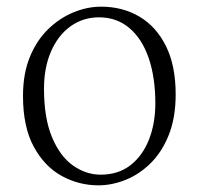

<svg xmlns="http://www.w3.org/2000/svg" viewBox="-20 -542 598 576"><path d="M275 14Q217 14 165.5 -14Q114 -42 81.5 -101.5Q49 -161 49 -254Q49 -321 69.5 -371Q90 -421 124.5 -454.5Q159 -488 200.5 -505Q242 -522 283 -522Q348 -522 398.5 -492Q449 -462 478 -403.5Q507 -345 507 -259Q507 -189 486.5 -137.5Q466 -86 432 -52.5Q398 -19 357 -2.5Q316 14 275 14ZM282 -18Q335 -18 371.5 -46.5Q408 -75 427 -123.5Q446 -172 446 -232Q446 -310 426 -368Q406 -426 368 -458Q330 -490 277 -490Q229 -490 191.5 -463Q154 -436 133 -387.5Q112 -339 112 -276Q112 -188 136 -130.5Q160 -73 199 -45.5Q238 -18 282 -18Z"/></svg>

Font: Noto Serif JP
Style: Regular
Weight: 200
Designer: Ryoko NISHIZUKA 西塚涼子 (kana & ideographs); Frank Grießhammer (Latin, Greek & Cyrillic); Wenlong ZHANG 张文龙 (bopomofo); San
Foundry: Adobe
Version: Version 2.001;hotconv 1.1.0;makeotfexe 2.6.0